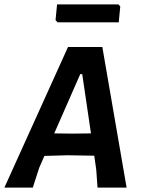

<svg xmlns="http://www.w3.org/2000/svg" viewBox="-40 -858 643 878"><path d="M501 -838 510 -829 503 -756H223L214 -766L221 -838ZM428 -643 539 0H406L400 -83L391 -146L270 -148L163 -145L139 -90L110 0H-20L271 -643ZM327 -519 208 -248 291 -247 376 -248 336 -519Z"/></svg>

Font: Alegreya Sans SC
Style: Bold Italic
Weight: 700
Italic angle: -7°
Designer: Juan Pablo del Peral
Foundry: Huerta Tipografica
Version: Version 2.007